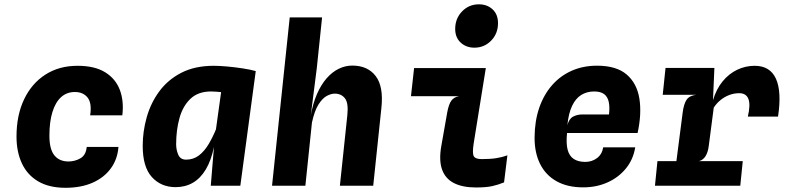

<svg xmlns="http://www.w3.org/2000/svg" viewBox="-20 -861 3640 890"><path d="M283.5 9.5Q208 9.5 157.5 -20Q107 -49.5 81.8 -103Q56.5 -156.5 56.5 -228Q56.5 -327 91.8 -400.8Q127 -474.5 190.5 -515.2Q254 -556 339.5 -556Q419 -556 467.5 -526Q516 -496 535.5 -444.2Q555 -392.5 547 -326.5H398Q406.5 -383 386 -408.8Q365.5 -434.5 327 -434.5Q289.5 -434.5 263.2 -410.8Q237 -387 223 -341.8Q209 -296.5 209 -232Q209 -169.5 232 -141Q255 -112.5 297.5 -112.5Q327 -112.5 352.8 -127.2Q378.5 -142 382 -180H529Q525 -123.5 494 -80.8Q463 -38 409.5 -14.2Q356 9.5 283.5 9.5Z M957 0 975 -218 1008.5 -459.5V-503.5L1165.5 -531.5L1094 0ZM794 6.5Q726.5 6.5 684 -40.2Q641.5 -87 641.5 -185Q641.5 -251.5 660 -317.2Q678.5 -383 718 -437Q757.5 -491 820.2 -523.5Q883 -556 971 -556Q996.5 -556 1032.8 -552.8Q1069 -549.5 1105 -544Q1141 -538.5 1165.5 -531.5L1117 -421.5Q1087.5 -425 1062.2 -428Q1037 -431 1016.8 -433Q996.5 -435 981.8 -436Q967 -437 958.5 -437Q898.5 -437 863 -403.2Q827.5 -369.5 812 -313.8Q796.5 -258 796.5 -192Q796.5 -167 806.2 -144Q816 -121 842.5 -121Q877 -121 902.5 -140.8Q928 -160.5 947.5 -193.5Q967 -226.5 983 -266L997.5 -229.5L972 -180.5Q959 -117.5 934.2 -76Q909.5 -34.5 874.2 -14Q839 6.5 794 6.5Z M1241 0 1323 -780.5H1473L1448.5 -545.5L1421 -329L1419.5 -320.5Q1430 -380.5 1449.2 -424.8Q1468.5 -469 1494.5 -498.5Q1520.5 -528 1550.8 -542.5Q1581 -557 1613 -557Q1684 -557 1721.2 -508.8Q1758.5 -460.5 1748 -361.5L1710 0H1555.5L1590 -326.5Q1596 -383.5 1579 -405.2Q1562 -427 1531.5 -427Q1515 -427 1495 -416.5Q1475 -406 1456.5 -377Q1438 -348 1426 -293L1395.5 0Z M2179 -640Q2141 -640 2115.5 -663.5Q2090 -687 2090 -727Q2090 -775 2121.8 -808Q2153.5 -841 2200 -841Q2238 -841 2263.2 -817.8Q2288.5 -794.5 2288.5 -753.5Q2288.5 -705.5 2256.8 -672.8Q2225 -640 2179 -640ZM2186 8Q2124.5 8 2084.5 -12.2Q2044.5 -32.5 2029.2 -75Q2014 -117.5 2025.5 -183.5L2053 -339.5Q2060 -378 2072.5 -394.8Q2085 -411.5 2108 -415H1885L1899.5 -545.5H2232L2176 -198Q2168.5 -151 2176 -137.2Q2183.5 -123.5 2213 -123.5Q2253 -123.5 2280.2 -127.8Q2307.5 -132 2332 -141L2316.5 -15.5Q2289.5 -4.5 2261.5 1.8Q2233.5 8 2186 8Z M2683 7.5Q2610.5 7.5 2560 -20.8Q2509.5 -49 2483.5 -101.2Q2457.5 -153.5 2458 -224.5Q2458.5 -300 2479.5 -361Q2500.5 -422 2538.8 -465.8Q2577 -509.5 2630 -533Q2683 -556.5 2747.5 -556.5Q2837.5 -556.5 2885 -515.5Q2932.5 -474.5 2943.8 -404Q2955 -333.5 2935.5 -244.5H2608.5Q2603.5 -196.5 2611.2 -167Q2619 -137.5 2639.8 -124Q2660.5 -110.5 2693 -110.5Q2724 -110.5 2747.5 -128.2Q2771 -146 2776 -178H2924.5Q2915.5 -122 2881.5 -80.2Q2847.5 -38.5 2796.2 -15.5Q2745 7.5 2683 7.5ZM2610 -280.5Q2617.5 -310 2636.2 -320.2Q2655 -330.5 2680 -330.5H2803Q2807 -366.5 2801.5 -390Q2796 -413.5 2779.8 -425.2Q2763.5 -437 2734 -437Q2700.5 -437 2674.5 -421Q2648.5 -405 2632 -370.5Q2615.5 -336 2610 -280.5Z M3016 0 3027.5 -114H3423L3411.5 0ZM3052 -421.5 3065 -546H3291.5L3251 -421.5ZM3102 -10 3144.5 -339.5Q3149.5 -378.5 3162.2 -398Q3175 -417.5 3206.5 -421.5L3156.5 -454L3166.5 -525L3291.5 -546L3285 -396.5Q3300.5 -448.5 3329.8 -484Q3359 -519.5 3397.5 -537.8Q3436 -556 3478 -556Q3549.5 -556 3576.8 -496.2Q3604 -436.5 3586.5 -320.5H3446.5Q3459.5 -375.5 3449.2 -402.2Q3439 -429 3406.5 -429Q3382 -429 3359.5 -420.2Q3337 -411.5 3318.8 -396.2Q3300.5 -381 3288.5 -362L3265.5 -185.5Q3262 -155.5 3250.5 -137.2Q3239 -119 3220 -114L3255 -87L3245 -10Z"/></svg>

Font: Spline Sans Mono
Style: Italic
Weight: 400
Italic angle: -4°
Monospace: yes
Designer: Eben Sorkin, Mirko Velimirovic
Foundry: Sorkin Type
Version: Version 1.004